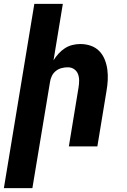

<svg xmlns="http://www.w3.org/2000/svg" viewBox="-35 -755 655 990"><path d="M-15 215 142 -735H289L241 -444Q252 -462 267 -478.5Q282 -495 300 -506.5Q318 -518 338.5 -523Q359 -528 379 -528Q408 -528 433.5 -519Q459 -510 477 -491.5Q495 -473 505 -448Q515 -423 518.5 -396Q522 -369 520.5 -341Q519 -313 514 -285L467 0H320L370 -304Q373 -322 373 -340Q373 -358 367 -373.5Q361 -389 347 -398.5Q333 -408 315 -408Q299 -408 283 -404Q267 -400 253.5 -389.5Q240 -379 232.5 -363.5Q225 -348 223 -333L132 215Z"/></svg>

Font: Iosevka Heavy Extended
Style: Italic
Weight: 900
Width: 7
Italic angle: -9°
Monospace: yes
Designer: Belleve Invis
Foundry: Belleve Invis
Version: Version 32.5.0; ttfautohint (v1.8.4)